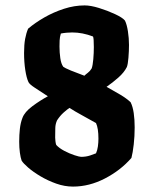

<svg xmlns="http://www.w3.org/2000/svg" viewBox="-20 -690 569 710"><path d="M250 0Q219 0 188 -11Q157 -22 130 -38Q103 -54 84.5 -70Q66 -86 60 -96Q56 -107 53.5 -125.5Q51 -144 51 -166Q51 -191 53.5 -213.5Q56 -236 63 -254Q71 -276 100 -297.5Q129 -319 157 -334Q131 -351 109.5 -365Q88 -379 85 -387Q78 -402 73.5 -431Q69 -460 69 -494Q69 -525 73 -546.5Q77 -568 84 -584Q110 -606 144 -625.5Q178 -645 216.5 -657.5Q255 -670 293 -670Q315 -670 346 -660.5Q377 -651 405 -638Q433 -625 442 -614Q449 -600 453 -574.5Q457 -549 457 -524Q457 -502 455 -477Q453 -452 449 -442Q439 -422 417.5 -403Q396 -384 374 -369Q403 -353 425.5 -339.5Q448 -326 463 -312Q471 -296 474.5 -272Q478 -248 478 -219Q478 -186 474.5 -155.5Q471 -125 466 -106Q426 -60 368 -30Q310 0 250 0ZM292 -410Q297 -415 305 -421Q313 -427 319 -437Q323 -448 325 -471Q327 -494 327 -516Q327 -549 324 -555Q285 -570 247 -570Q237 -570 226 -569Q215 -568 205 -566Q201 -553 200.5 -540.5Q200 -528 200 -518Q200 -496 203 -475Q206 -454 214 -443Q219 -440 223.5 -437.5Q228 -435 242.5 -429Q257 -423 292 -410ZM280 -110Q298 -110 313 -115Q328 -120 335 -123Q340 -134 342 -148.5Q344 -163 344 -177Q344 -216 335 -235Q307 -251 282 -264.5Q257 -278 237 -291Q229 -286 215.5 -274Q202 -262 191 -245Q185 -232 184.5 -217Q184 -202 184 -181Q184 -177 185 -168Q186 -159 188 -154Q199 -142 218 -132Q237 -122 255.5 -116Q274 -110 280 -110Z"/></svg>

Font: Texturina 72pt Black
Style: Regular
Weight: 900
Designer: Guillermo Torres Carreño
Foundry: Omnibus-Type
Version: Version 1.002; ttfautohint (v1.8.3)